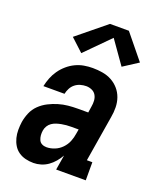

<svg xmlns="http://www.w3.org/2000/svg" viewBox="-144 -862 789 957"><g transform="rotate(20 250.0 -383.0)"><path d="M150 8Q128 8 107.5 3Q87 -2 70.5 -13.5Q54 -25 43.5 -42.5Q33 -60 28 -80Q23 -100 23 -121.5Q23 -143 26 -164Q30 -189 40.5 -214Q51 -239 70.5 -258Q90 -277 114.5 -289.5Q139 -302 164.5 -309.5Q190 -317 215 -319.5Q240 -322 266 -322H321L326 -355Q329 -371 328 -387Q327 -403 319.5 -416Q312 -429 297.5 -435.5Q283 -442 267 -442Q252 -442 236.5 -437.5Q221 -433 208.5 -423Q196 -413 188.5 -398.5Q181 -384 178 -369H66Q71 -392 79.5 -414Q88 -436 102 -456Q116 -476 135 -492.5Q154 -509 176 -519.5Q198 -530 221 -534Q244 -538 267 -538Q294 -538 320 -533.5Q346 -529 368 -517Q390 -505 406.5 -486Q423 -467 431.5 -443Q440 -419 440.5 -392.5Q441 -366 436 -339L396 -96H425V0H268L281 -79Q271 -61 257 -44.5Q243 -28 226 -16Q209 -4 189 2Q169 8 150 8ZM184 -88Q205 -88 226.5 -96.5Q248 -105 264.5 -122Q281 -139 289.5 -160Q298 -181 301 -203L305 -226H266Q253 -226 240.5 -225Q228 -224 215 -221.5Q202 -219 189.5 -215Q177 -211 166 -203.5Q155 -196 148 -184.5Q141 -173 139 -160Q137 -147 138 -134.5Q139 -122 144 -110.5Q149 -99 160 -93.5Q171 -88 184 -88ZM187 -588 120 -650 272 -774H372L478 -644L399 -593L313 -715Z"/></g></svg>

Font: Iosevka Curly Slab Oblique
Style: Bold
Weight: 700
Italic angle: -9°
Monospace: yes
Designer: Belleve Invis
Foundry: Belleve Invis
Version: Version 11.1.0; ttfautohint (v1.8.3)